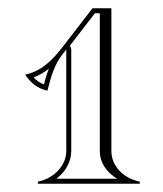

<svg xmlns="http://www.w3.org/2000/svg" viewBox="-20 -700 393 464"><path d="M140.2 -580.5V-335C140.2 -300.5 111 -269.6 73.2 -261.4L71.6 -261V-256H317.8V-261L316.2 -261.4C277.5 -269.8 249.2 -299.1 249.2 -335V-680H203.5L132.1 -587.5C107 -555 81.4 -529.1 43.7 -520.3L40.9 -519.7L42.5 -517.3C55.1 -498.9 71.3 -486.3 92.8 -481.4L94.7 -481L95.1 -482.9C103.6 -515.5 111.2 -543.4 131.1 -568.9ZM98.1 -534C93.4 -522 89.1 -507.2 86.1 -495.9C75.9 -499.9 67.6 -506.2 61.2 -513C76.3 -518.7 86.9 -525.2 98.1 -534ZM148.5 -589.2 209.4 -668H221.2V-335C221.2 -306.7 237.7 -283.4 263.3 -268H116.1C137.7 -284.1 152.2 -308.1 152.2 -335V-580.5C152.2 -583.7 150.8 -586.9 148.5 -589.2Z"/></svg>

Font: SortefaxS01
Style: Medium
Weight: 500
Designer: gluk
Foundry: gluk
Version: Version 0.261